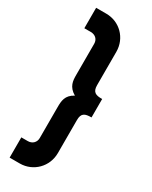

<svg xmlns="http://www.w3.org/2000/svg" viewBox="-231 -809 792 1001"><g transform="rotate(30 165.5 -308.0)"><path d="M87 143C168 143 232 78 232 -3V-202C232 -244 251 -252 291 -252V-363C252 -362 232 -371 232 -412V-613C232 -695 168 -759 87 -759H26V-636H65C92 -636 111 -618 111 -592V-404C111 -369 113 -334 159 -307C113 -283 111 -247 111 -210V-24C111 2 92 21 65 21H26V143Z"/></g></svg>

Font: Decalotype
Style: Bold
Weight: 700
Designer: Alfredo Marco Pradil
Foundry: Alfredo Marco Pradil
Version: Version 1.0